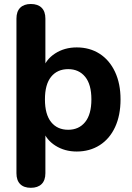

<svg xmlns="http://www.w3.org/2000/svg" viewBox="-20 -733 647 942"><path d="M60.7 116.8V-641.8Q60.7 -676.9 79.3 -695.2Q98 -713.4 131.3 -713.4Q165.4 -713.4 184 -695.2Q202.7 -676.9 202.7 -641.8V-391.5H189.5Q204.1 -440.5 250.1 -470.5Q296.1 -500.4 356.4 -500.4Q420.2 -500.4 468.7 -469.3Q517.2 -438.2 544.3 -380.5Q571.4 -322.8 571.4 -245.4Q571.4 -167.2 544.7 -109.5Q518 -51.8 469.1 -20.7Q420.2 10.4 356.4 10.4Q297.3 10.4 251.9 -18.4Q206.5 -47.1 190.7 -94.5H202.7V116.8Q202.7 151.9 184 170.2Q165.4 188.4 131.3 188.4Q97.2 188.4 79 170.2Q60.7 151.9 60.7 116.8ZM428.4 -245.4Q428.4 -318.9 397.7 -356.3Q367 -393.8 314.5 -393.8Q261.2 -393.8 230.8 -356.3Q200.5 -318.9 200.5 -245.4Q200.5 -171.9 230.8 -134.1Q261.2 -96.3 314.5 -96.3Q367 -96.3 397.7 -134.1Q428.4 -171.9 428.4 -245.4Z"/></svg>

Font: SN Pro Thin
Style: Regular
Weight: 200
Designer: Tobias Whetton
Foundry: Supernotes
Version: Version 1.003;Glyphs 3.3 (3324)